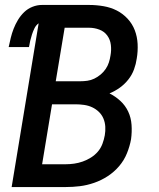

<svg xmlns="http://www.w3.org/2000/svg" viewBox="-20 -755 640 775"><path d="M27 0 136 -661Q125 -653 119 -640.5Q113 -628 109 -615.5Q105 -603 102 -590.5Q99 -578 97 -565H15Q19 -584 23.5 -602.5Q28 -621 35 -639Q42 -657 52.5 -674.5Q63 -692 77.5 -706Q92 -720 111 -727.5Q130 -735 149 -735H340Q369 -735 398 -730Q427 -725 451.5 -712.5Q476 -700 495 -679.5Q514 -659 524 -633Q534 -607 535.5 -577.5Q537 -548 532 -519Q529 -497 521 -475Q513 -453 498 -434Q483 -415 463.5 -401Q444 -387 422 -378Q446 -366 466 -347.5Q486 -329 497.5 -304.5Q509 -280 511 -251Q513 -222 509 -193Q504 -165 492.5 -136.5Q481 -108 461 -84.5Q441 -61 415 -44Q389 -27 360 -17Q331 -7 302.5 -3.5Q274 0 245 0ZM304 -427Q318 -427 332.5 -429Q347 -431 360.5 -437.5Q374 -444 386 -454Q398 -464 406.5 -476.5Q415 -489 419.5 -503Q424 -517 426 -531Q430 -552 427.5 -573.5Q425 -595 413 -611.5Q401 -628 381 -635.5Q361 -643 340 -643H241L205 -427ZM150 -92H245Q262 -92 279.5 -94.5Q297 -97 314 -103Q331 -109 347 -119Q363 -129 375 -143Q387 -157 393.5 -174.5Q400 -192 403 -209Q406 -226 405 -243.5Q404 -261 397.5 -276.5Q391 -292 379 -303.5Q367 -315 352 -322Q337 -329 319.5 -331.5Q302 -334 285 -334H190Z"/></svg>

Font: Iosevka Curly SmBdEx
Style: Italic
Weight: 600
Width: 7
Italic angle: -9°
Monospace: yes
Designer: Belleve Invis
Foundry: Belleve Invis
Version: Version 11.1.0; ttfautohint (v1.8.3)